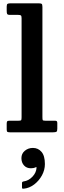

<svg xmlns="http://www.w3.org/2000/svg" viewBox="-20 -800 389 1161"><path d="M88.5 -710H40.5Q26 -710 23.2 -715.8Q20.5 -721.5 20.5 -734.5V-760Q20.5 -774 26 -777Q31.5 -780 45.5 -780H211Q226.5 -780 231.5 -777Q236.5 -774 236.5 -758V-93Q236.5 -78.5 238.2 -74.2Q240 -70 255 -70H312Q320 -70 323.2 -67.2Q326.5 -64.5 326.5 -56V-22Q326.5 -6.5 321.2 -3.2Q316 0 301 0H40Q28.5 0 24.5 -2.8Q20.5 -5.5 20.5 -17.5V-51.5Q20.5 -61.5 23.2 -65.8Q26 -70 36 -70H90.5Q105 -70 107.8 -73Q110.5 -76 110.5 -91V-690.5Q110.5 -703.5 106.2 -706.8Q102 -710 88.5 -710ZM109.5 156Q109.5 129 130 111.8Q150.5 94.5 179 94.5Q210.5 94.5 231 118.2Q251.5 142 251.5 192Q251.5 227.5 233.8 260.2Q216 293 187 315.2Q158 337.5 123.5 341Q118 341.5 115.5 340.5Q113 339.5 113 333V306.5Q113 298.5 123 297Q153 293 176.2 268.5Q199.5 244 201 213.5Q201 208 193 212.5Q184 217.5 166.5 217.5Q140.5 217.5 125 200.2Q109.5 183 109.5 156Z"/></svg>

Font: Besley SemiBold
Style: Regular
Weight: 600
Designer: Owen Earl
Foundry: indestructible type*
Version: Version 2.001; ttfautohint (v1.8.3)